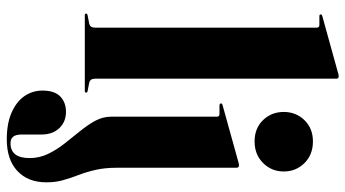

<svg xmlns="http://www.w3.org/2000/svg" viewBox="-246 -542 1018 566"><g transform="rotate(90 263.0 -259.0)"><path d="M212 -742V-30.5Q212 -23 214.8 -18.8Q217.5 -14.5 224 -13L247 -8.5Q250.5 -8 251.8 -6.8Q253 -5.5 253 -4Q253 -2 251.8 -1Q250.5 0 248 0H24.5Q23 0 21.5 -1Q20 -2 20 -4Q20 -5.5 21.5 -6.8Q23 -8 26.5 -8.5L49.5 -13Q56 -14.5 58.8 -18.8Q61.5 -23 61.5 -30.5V-684Q61.5 -687.5 59.5 -689.5Q57.5 -691.5 53.5 -691.5H27.5Q24.5 -691.5 23.5 -692.8Q22.5 -694 22.5 -695.5Q22.5 -697.5 23.8 -698.5Q25 -699.5 27 -700L193 -746Q198.5 -747.5 200.5 -748Q202.5 -748.5 205 -748.5Q208.5 -748.5 210.2 -746.5Q212 -744.5 212 -742ZM474.5 -95Q474.5 -59 480.8 -31.8Q487 -4.5 495.8 18.2Q504.5 41 511 63.5Q517.5 86 517.5 113Q517.5 167.5 484 198.8Q450.5 230 391 230Q344 230 311.8 215.8Q279.5 201.5 263.2 177.8Q247 154 247 125Q247 89 264.5 72.2Q282 55.5 310 55.5Q339 55.5 357.8 75.2Q376.5 95 376.5 127V184.5Q376.5 203 382.8 211Q389 219 402.5 219Q424 219 435 205Q446 191 446 162.5Q446 134 433.8 108.5Q421.5 83 403.2 59.8Q385 36.5 366.8 14.2Q348.5 -8 336.2 -30.5Q324 -53 324 -77.5V-389.5Q324 -393.5 322 -395.2Q320 -397 316 -397H290.5Q287 -397.5 286 -398.5Q285 -399.5 285 -401.5Q285 -403.5 286.2 -404.5Q287.5 -405.5 289.5 -406L455 -452Q460.5 -453.5 462.8 -454Q465 -454.5 468 -454.5Q471 -454.5 472.8 -452.5Q474.5 -450.5 474.5 -447.5ZM397 -500.5Q358 -500.5 334 -525.5Q310 -550.5 310 -586.5Q310 -622.5 334.2 -647.5Q358.5 -672.5 397 -672.5Q436 -672.5 460.8 -647.5Q485.5 -622.5 485.5 -586.5Q485.5 -550.5 460.5 -525.5Q435.5 -500.5 397 -500.5Z"/></g></svg>

Font: Fraunces 120pt
Style: Bold
Weight: 700
Version: Version 1.000;[b76b70a41]